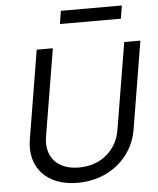

<svg xmlns="http://www.w3.org/2000/svg" viewBox="-61 -978 860 1043"><g transform="rotate(-5 369.0 -456.5)"><path d="M310.4 -926.1 299 -855.1H631.4L642.8 -926.1ZM559.7 -252.8C541.9 -146.3 456 -69.6 335.2 -69.6C213.1 -69.6 152.7 -146.3 170.5 -252.8L249.3 -727.3H161.2L81.7 -245.7C56.1 -96.6 149.1 12.8 321 12.8C491.5 12.8 621.4 -96.6 647 -245.7L726.6 -727.3H638.5Z"/></g></svg>

Font: Riot Sans 2.0
Style: Italic
Weight: 400
Italic angle: -9.39999°
Designer: Rasmus Andersson
Foundry: rsms
Version: Version 3.006;hotconv 1.0.109;makeotfexe 2.5.65596